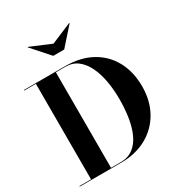

<svg xmlns="http://www.w3.org/2000/svg" viewBox="-223 -1139 1206 1290"><g transform="rotate(-30 379.5 -494.0)"><path d="M345 -920 504.5 -987.5 507.5 -985 387.5 -850H302.5L182.5 -985L185 -987.5ZM337.5 0H17.5V-4.5H107.5V-745.5H17.5V-750H337.5Q456.5 -750 541.5 -702.8Q626.5 -655.5 672 -571Q717.5 -486.5 717.5 -375Q717.5 -263.5 670 -179Q622.5 -94.5 537 -47.2Q451.5 0 337.5 0ZM337.5 -745.5H262.5V-4.5H337.5Q395 -4.5 434.5 -34.2Q474 -64 497.8 -115.8Q521.5 -167.5 532 -234.2Q542.5 -301 542.5 -375Q542.5 -449 530.8 -515.8Q519 -582.5 494 -634.2Q469 -686 430.2 -715.8Q391.5 -745.5 337.5 -745.5Z"/></g></svg>

Font: Bodoni* 36pt
Style: Bold
Weight: 700
Version: Version 2.3